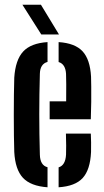

<svg xmlns="http://www.w3.org/2000/svg" viewBox="-20 -786 440 814"><path d="M40.5 -141.5Q39.5 -170 39 -211.2Q38.5 -252.5 38.5 -298Q38.5 -343.5 39 -385.2Q39.5 -427 40.5 -457Q45.5 -532 78.2 -567.5Q111 -603 181.5 -607.5V-523.5Q150 -515 149 -473Q146.5 -383.5 146.5 -301.2Q146.5 -219 149 -130.5Q150 -85 181.5 -77V8Q110 3 77.2 -32.2Q44.5 -67.5 40.5 -141.5ZM190.5 -280.5V-356.5H260.5Q261 -396.5 260.8 -428.5Q260.5 -460.5 260 -473Q257.5 -514.5 228.5 -523V-607.5Q298 -603 330 -568.5Q362 -534 366 -461Q366.5 -448 366.8 -419.2Q367 -390.5 366.8 -354Q366.5 -317.5 365 -280.5ZM228.5 8V-76.5Q257.5 -85 260 -130.5Q260.5 -146 260.5 -168.8Q260.5 -191.5 259.5 -219.5H365Q366 -205.5 366.2 -182.5Q366.5 -159.5 366 -141.5Q362.5 -66.5 330.8 -31.5Q299 3.5 228.5 8ZM155 -640 75 -766H153.5L230 -640Z"/></svg>

Font: Big Shoulders Stencil Display
Style: Bold
Weight: 700
Designer: Patric King
Foundry: XO Type Co
Version: Version 1.000